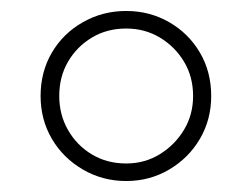

<svg xmlns="http://www.w3.org/2000/svg" viewBox="-20 -724 460 350"><path d="M210 -394Q167 -394 131 -415Q95 -436 74.5 -471Q54 -506 54 -549Q54 -593 74.5 -628Q95 -663 131 -683.5Q167 -704 210 -704Q253 -704 288.5 -683.5Q324 -663 344.5 -628Q365 -593 365 -549Q365 -506 344.5 -471Q324 -436 288.5 -415Q253 -394 210 -394ZM210 -426Q244 -426 271.5 -443Q299 -460 315.5 -487.5Q332 -515 332 -549Q332 -584 315.5 -611.5Q299 -639 271.5 -655.5Q244 -672 210 -672Q175 -672 147.5 -655.5Q120 -639 104 -611.5Q88 -584 88 -549Q88 -515 104 -487Q120 -459 147.5 -442.5Q175 -426 210 -426Z"/></svg>

Font: MOST Montserrat Light
Style: Regular
Weight: 300
Designer: Julieta Ulanovsky
Foundry: Julieta Ulanovsky
Version: Version 8.000;March 11, 2024;FontCreator 15.0.0.2926 64-bit